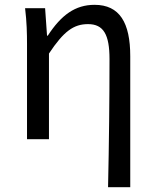

<svg xmlns="http://www.w3.org/2000/svg" viewBox="-20 -577 644 796"><path d="M428 199H520V-344C520 -483 476 -557 372 -557C292 -557 234 -515 178 -429H175L167 -543H84C91 -486 92 -438 92 -394V0H183V-355C244 -447 285 -477 345 -477C409 -477 434 -434 434 -332C434 -175 432 22 428 199Z"/></svg>

Font: Microsoft YaHei
Style: Regular
Weight: 400
Designer: Ryoko NISHIZUKA 西塚涼子 (kana, bopomofo & ideographs); Paul D. Hunt (Latin, Greek & Cyrillic); Sandoll Communications 산돌커뮤니
Foundry: Adobe
Version: Version 2.001;hotconv 1.0.111;makeotfexe 2.5.65597